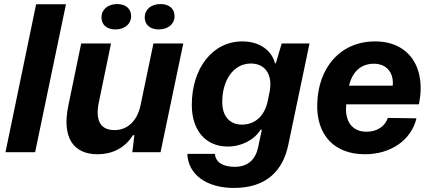

<svg xmlns="http://www.w3.org/2000/svg" viewBox="-20 -750 2124 946"><path d="M7 0H153L305 -729H158Z M461 10C528 10 593 -17 635 -84H642L632 0H771L883 -536H736L672 -229C656 -155 609 -109 544 -109C473 -109 449 -159 467 -246L527 -536H380L317 -231C284 -75 339 10 461 10ZM762 -605C809 -605 840 -632 840 -670C840 -706 815 -730 771 -730C724 -730 693 -703 693 -664C693 -629 719 -605 762 -605ZM548 -605C595 -605 626 -632 626 -670C626 -706 601 -730 558 -730C511 -730 480 -703 480 -664C480 -629 505 -605 548 -605Z M1172 -136C1114 -136 1075 -175 1075 -247C1075 -356 1131 -437 1216 -437C1284 -437 1324 -386 1309 -300L1299 -252C1285 -184 1241 -136 1172 -136ZM1132 176C1295 176 1375 89 1401 -39L1505 -536H1368L1339 -438H1335C1319 -501 1260 -546 1174 -546C1026 -546 925 -412 925 -233C925 -109 992 -28 1102 -28C1171 -28 1233 -61 1264 -111H1270L1252 -25C1239 35 1203 72 1136 72C1081 72 1042 51 1039 8H903C907 112 1000 176 1132 176Z M1700 -328C1716 -398 1760 -436 1822 -436C1884 -436 1921 -393 1915 -328ZM1778 10C1905 10 2006 -59 2032 -167L1891 -169C1877 -128 1839 -101 1786 -101C1716 -101 1677 -151 1686 -236H2044C2081 -412 1999 -546 1828 -546C1658 -546 1547 -418 1543 -237C1539 -88 1624 10 1778 10Z"/></svg>

Font: Mona Sans
Style: Bold Italic
Weight: 700
Italic angle: -11.7°
Designer: Deni Anggara
Foundry: GitHub
Version: Version 2.000;Glyphs 3.2.3 (3260)